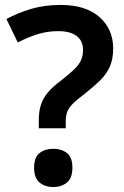

<svg xmlns="http://www.w3.org/2000/svg" viewBox="-20 -744 503 777"><path d="M137 -258Q137 -293 145.5 -319.5Q154 -346 173.5 -369.5Q193 -393 227 -418Q260 -444 279.5 -462.5Q299 -481 307.5 -499.5Q316 -518 316 -542Q316 -579 290 -598.5Q264 -618 216 -618Q172 -618 132 -605.5Q92 -593 52 -572L6 -667Q52 -692 106 -708Q160 -724 226 -724Q327 -724 382.5 -675Q438 -626 438 -548Q438 -505 424.5 -474.5Q411 -444 385 -418.5Q359 -393 321 -363Q290 -340 273.5 -323Q257 -306 251.5 -290Q246 -274 246 -250V-225H137ZM118 -65Q118 -108 140.5 -125Q163 -142 196 -142Q228 -142 250.5 -125Q273 -108 273 -65Q273 -23 250.5 -5Q228 13 196 13Q163 13 140.5 -5Q118 -23 118 -65Z"/></svg>

Font: Noto Sans Javanese SemiBold
Style: Regular
Weight: 600
Version: Version 2.004